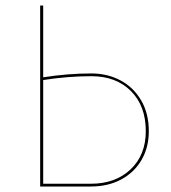

<svg xmlns="http://www.w3.org/2000/svg" viewBox="-20 -678 622 698"><path d="M521 -201Q521 -142 494.5 -96.5Q468 -51 420.5 -25.5Q373 0 310 0H126V-658H137V-397Q227 -411 312 -411Q371 -411 418.5 -385.5Q466 -360 493.5 -312.5Q521 -265 521 -201ZM510 -201Q510 -293 456 -347Q402 -401 312 -401Q227 -401 137 -387V-10H310Q400 -10 455 -62.5Q510 -115 510 -201Z"/></svg>

Font: Ysabeau Hairline
Style: Regular
Weight: 100
Designer: Christian Thalmann (Catharsis Fonts)
Version: Version 0.003